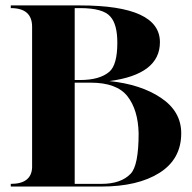

<svg xmlns="http://www.w3.org/2000/svg" viewBox="-20 -684 704 704"><path d="M253.9 -9.8Q253.9 -9.8 351.6 -9.8Q423.8 -9.8 459 -46.9Q488.3 -77.1 488.3 -195.3Q486.3 -281.2 447.3 -331.1Q408.2 -380.9 312.5 -380.9H253.9ZM19.5 0V-9.8Q94.7 -9.8 97.7 -69.3V-585.9Q97.7 -654.3 19.5 -654.3V-664.1H273.4Q566.4 -664.1 566.4 -529.3Q566.4 -411.1 380.9 -386.7Q496.1 -375 570.3 -325.2Q644.5 -275.4 644.5 -195.3Q644.5 -100.6 564.9 -50.3Q485.4 0 351.6 0ZM253.9 -654.3V-390.6H273.4Q345.7 -390.6 380.9 -420.9Q410.2 -446.3 410.2 -527.3Q410.2 -594.7 384.8 -623Q358.4 -654.3 273.4 -654.3Z"/></svg>

Font: spinweradC
Style: Bold
Weight: 700
Width: 7
Version: Version 0.3